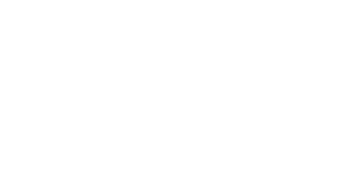

<svg xmlns="http://www.w3.org/2000/svg" viewBox="-20 -470 440 240"><path d="M300 -350Q300 -350 300 -350Q300 -350 300 -350Q300 -350 300 -350Q300 -350 300 -350Q300 -350 300 -350Q300 -350 300 -350Q300 -350 300 -350Q300 -350 300 -350Q300 -350 300 -350Q300 -350 300 -350Q300 -350 300 -350Q300 -350 300 -350ZM200 -450Q200 -450 200 -450Q200 -450 200 -450Q200 -450 200 -450Q200 -450 200 -450Q200 -450 200 -450Q200 -450 200 -450Q200 -450 200 -450Q200 -450 200 -450Q200 -450 200 -450Q200 -450 200 -450Q200 -450 200 -450Q200 -450 200 -450ZM100 -350Q100 -350 100 -350Q100 -350 100 -350Q100 -350 100 -350Q100 -350 100 -350Q100 -350 100 -350Q100 -350 100 -350Q100 -350 100 -350Q100 -350 100 -350Q100 -350 100 -350Q100 -350 100 -350Q100 -350 100 -350Q100 -350 100 -350ZM200 -250Q200 -250 200 -250Q200 -250 200 -250Q200 -250 200 -250Q200 -250 200 -250Q200 -250 200 -250Q200 -250 200 -250Q200 -250 200 -250Q200 -250 200 -250Q200 -250 200 -250Q200 -250 200 -250Q200 -250 200 -250Q200 -250 200 -250Z"/></svg>

Font: TINY 5x3
Style: Regular
Weight: 400
Designer: Jack Halten Fahnestock
Foundry: Velvetyne Type Foundry
Version: Version 1.002